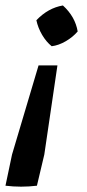

<svg xmlns="http://www.w3.org/2000/svg" viewBox="-36 -511 319 702"><path d="M153 -342Q133 -358 118 -383.5Q103 -409 97 -437Q140 -482 194 -491Q239 -450 248 -396Q230 -375 204 -360Q178 -345 153 -342ZM-16 168 8 54 105 -272H174L126 54L99 168Q41 175 -16 168Z"/></svg>

Font: Piazzolla SemiBold
Style: Italic
Weight: 600
Italic angle: -11.3°
Designer: Juan Pablo del Peral
Foundry: Huerta Tipografica
Version: Version 1.330